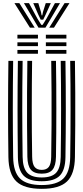

<svg xmlns="http://www.w3.org/2000/svg" viewBox="-20 -1185 528 1215"><path d="M244.2 10Q132.5 10 83.6 -36.8Q34.8 -83.5 33.2 -191Q32.2 -266.5 31.6 -342.8Q31 -419 31 -495.5Q31 -572 31.6 -648.4Q32.2 -724.8 33.2 -800H63.2Q62.2 -724.8 61.6 -648.4Q61 -572 61 -495.5Q61 -419 61.6 -342.8Q62.2 -266.5 63.2 -191Q64.8 -96.2 106.9 -55.1Q149 -14 244.2 -14Q339 -14 380.9 -55.1Q422.8 -96.2 424.2 -191Q425.5 -266.5 426 -342.8Q426.5 -419 426.5 -495.5Q426.5 -572 426 -648.4Q425.5 -724.8 424.2 -800H454.2Q455.8 -699.5 456.2 -597.5Q456.8 -495.5 456.2 -393.5Q455.8 -291.5 454.2 -191Q452.8 -83.5 404.1 -36.8Q355.5 10 244.2 10ZM244.2 -38Q163.8 -38 129.1 -73.9Q94.5 -109.8 93.2 -190.8Q92.2 -272.2 91.6 -345.9Q91 -419.5 91 -491.4Q91 -563.2 91.5 -638.9Q92 -714.5 93.2 -800H123.2Q122 -714.8 121.4 -637.2Q120.8 -559.8 120.9 -486.4Q121 -413 121.6 -340.2Q122.2 -267.5 123.2 -192Q124.2 -122.8 152 -92.4Q179.8 -62 244.2 -62Q308.5 -62 335.9 -92.5Q363.2 -123 364.2 -192Q365.5 -267 366 -343.1Q366.5 -419.2 366.5 -495.6Q366.5 -572 366 -648.4Q365.5 -724.8 364.2 -800H394.2Q395.5 -713.2 396 -635.5Q396.5 -557.8 396.5 -484.8Q396.5 -411.8 395.9 -339.4Q395.2 -267 394.2 -190.8Q393.2 -110.2 359 -74.1Q324.8 -38 244.2 -38ZM244.2 -86Q196.8 -86 175.5 -110.9Q154.2 -135.8 153.2 -193Q151.8 -292.5 151.2 -394.2Q150.8 -496 151.2 -598Q151.8 -700 153.2 -800H183.2Q182.2 -728.8 181.6 -654.2Q181 -579.8 181 -503.1Q181 -426.5 181.5 -348.8Q182 -271 183.5 -193Q184.2 -147.5 198.9 -128.8Q213.5 -110 244.2 -110Q274.5 -110 288.9 -128.8Q303.2 -147.5 304 -193Q305.8 -292.5 306.2 -394.5Q306.8 -496.5 306.2 -598.5Q305.8 -700.5 304.2 -800H334.2Q335.5 -725.5 336 -649.4Q336.5 -573.2 336.5 -496.9Q336.5 -420.5 336 -344.2Q335.5 -268 334.2 -193Q333.2 -135.8 312.2 -110.9Q291.2 -86 244.2 -86ZM270.2 -941V-965H400.2V-941ZM90.2 -845V-869H220.2V-845ZM90.2 -893V-917H220.2V-893ZM90.2 -941V-965H220.2V-941ZM270.2 -845V-869H400.2V-845ZM270.2 -893V-917H400.2V-893ZM71.5 -1165H102.5L199.5 -1010H169.5ZM131.5 -1165H163.5L216.2 -1068.2L241.5 -1027.5H249.5L274.8 -1068L327.5 -1165H359.5L267.5 -1010H223.5ZM190.5 -1165H222.5L239.2 -1109.5L243.5 -1087.8H247.5L252 -1109.5L269.5 -1165H301.5L269.2 -1093.2L253.5 -1060.5H237.5L222 -1093.2ZM388.5 -1165H419.5L321.5 -1010H291.5Z"/></svg>

Font: Big Shoulders Inline Display Thin Black
Style: Regular
Weight: 900
Version: Version 2.002